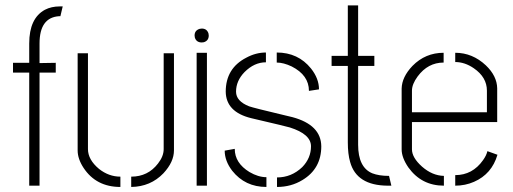

<svg xmlns="http://www.w3.org/2000/svg" viewBox="-20 -704 1945 728"><path d="M29.3 -428.7V-465.8H90.8V-539.1Q90.8 -634.8 150.4 -667Q174.8 -679.7 207 -679.7H217.8L209 -642.6H204.1Q129.9 -637.7 129.9 -539.1V-464.8L191.4 -465.8V-428.7H129.9V0H90.8V-428.7Z M274.4 -133.8V-502H313.5V-138.7Q313.5 -98.6 355.5 -63.5Q392.6 -34.2 436.5 -34.2V4.9Q344.7 4.9 296.9 -67.4Q274.4 -101.6 274.4 -133.8ZM477.5 4.9V-34.2Q541 -34.2 579.1 -84Q600.6 -111.3 600.6 -138.7V-502H639.6V-133.8Q639.6 -89.8 599.6 -46.9Q550.8 3.9 477.5 4.9Z M717.8 -569.3Q717.8 -588.9 737.3 -594.7Q742.2 -595.7 745.1 -595.7Q764.6 -595.7 770.5 -577.1Q771.5 -573.2 771.5 -569.3Q771.5 -549.8 752.9 -543.9Q749 -543 745.1 -543Q724.6 -543 718.8 -561.5Q717.8 -566.4 717.8 -569.3ZM725.6 0V-503.9H764.6V0Z M832 -132.8 870.1 -139.6Q870.1 -85.9 925.8 -51.8Q959 -32.2 990.2 -32.2V4.9Q909.2 4.9 860.4 -56.6Q832 -93.8 832 -132.8ZM835.9 -356.4Q835.9 -445.3 914.1 -485.4Q950.2 -504.9 988.3 -504.9V-467.8Q944.3 -467.8 907.2 -430.7Q875 -397.5 875 -356.4Q875 -320.3 924.8 -300.8Q941.4 -294.9 1060.5 -266.6Q1076.2 -262.7 1088.9 -259.8Q1197.3 -230.5 1198.2 -149.4Q1198.2 -64.5 1127 -21.5Q1084 4.9 1030.3 4.9V-31.2Q1085 -31.2 1126 -70.3Q1159.2 -104.5 1159.2 -149.4Q1159.2 -195.3 1079.1 -220.7Q1066.4 -224.6 945.3 -252.9Q938.5 -254.9 932.6 -255.9Q836.9 -279.3 835.9 -356.4ZM1029.3 -466.8V-504.9Q1110.4 -504.9 1159.2 -444.3Q1189.5 -406.2 1189.5 -365.2L1151.4 -359.4Q1151.4 -418.9 1085.9 -452.1Q1054.7 -466.8 1029.3 -466.8Z M1237.3 -454.1V-492.2H1298.8V-683.6H1337.9V-492.2H1399.4V-454.1H1337.9V-155.3Q1337.9 -69.3 1391.6 -46.9Q1417 -37.1 1454.1 -37.1H1455.1L1463.9 0H1449.2Q1332 -1 1307.6 -89.8Q1298.8 -120.1 1298.8 -164.1V-454.1Z M1502.9 -137.7V-368.2Q1503.9 -412.1 1543.9 -454.1Q1592.8 -503.9 1662.1 -503.9V-466.8Q1602.5 -466.8 1563.5 -414.1Q1542 -384.8 1542 -360.4V-278.3H1826.2V-360.4Q1826.2 -411.1 1776.4 -445.3Q1742.2 -468.8 1706.1 -468.8V-503.9Q1771.5 -503.9 1822.3 -456.1Q1864.3 -416 1865.2 -369.1V-241.2H1542V-137.7Q1542 -106.4 1580.1 -72.3Q1619.1 -38.1 1663.1 -37.1V0Q1578.1 0 1528.3 -69.3Q1502.9 -106.4 1502.9 -137.7ZM1706.1 0V-40Q1771.5 -40 1811.5 -96.7Q1824.2 -114.3 1828.1 -130.9L1866.2 -117.2Q1844.7 -43.9 1777.3 -14.6Q1744.1 0 1706.1 0Z"/></svg>

Font: Post No Bills Colombo
Style: Light
Weight: 400
Designer: Kosala Senevirathne, Siva Puranthara, Lasantha Premarathna, Tharique Azeez
Foundry: Mooniak
Version: Version 1.220 ; ttfautohint (v1.5)